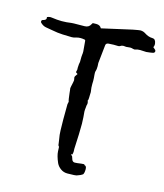

<svg xmlns="http://www.w3.org/2000/svg" viewBox="-118 -790 835 975"><g transform="rotate(15 300.0 -302.0)"><path d="M328.1 97.2Q308.1 97.2 292.5 85.9Q276.9 74.7 269.5 58.6Q254.4 23.4 253.4 1Q252.4 -10.7 252.4 -23.4Q247.1 -24.9 246.1 -39.6Q245.1 -49.8 243.2 -59.6Q238.8 -82 238.3 -105.5L237.3 -162.6Q237.8 -178.2 237.8 -242.7Q238.8 -249.5 240.7 -256.3Q237.3 -263.7 233.4 -300.3Q233.4 -305.7 232.2 -312.3Q231 -318.8 230.5 -325.2L232.4 -335.9Q238.8 -363.8 238.8 -369.1Q238.8 -373.5 237.5 -376.7Q236.3 -379.9 236.3 -382.8Q236.3 -386.7 238.8 -391.1L247.6 -403.8L237.3 -411.1L240.7 -426.3L240.2 -434.6Q240.2 -444.3 241.5 -454.3Q242.7 -464.4 243.7 -466.3Q243.7 -499 244.9 -504.4Q246.1 -509.8 246.1 -522Q245.1 -538.6 241.2 -578.6L238.3 -582Q226.1 -584.5 215.3 -584.5Q202.1 -584.5 191.7 -580.8Q181.2 -577.1 170.4 -577.1Q111.8 -578.1 95 -580.8Q78.1 -583.5 62 -586.2Q45.9 -588.9 31 -591.6Q16.1 -594.2 2.4 -607.4Q-0.5 -610.4 -0.5 -613.8Q-0.5 -621.6 6.8 -623.5Q23.4 -627 23.4 -637.7Q23.4 -640.1 22.5 -643.1Q30.8 -647 39.1 -647.5L46.4 -647Q77.1 -642.6 100.1 -642.6Q125.5 -642.6 150.4 -646.5Q157.2 -647.5 187.5 -647.5Q203.1 -647.9 219.2 -647.9Q241.7 -647.9 251 -667L255.4 -673.8L273.9 -674.3Q293.9 -674.3 301.8 -658.7Q314.5 -661.1 460 -694.3Q493.2 -700.7 498.5 -700.7Q513.7 -700.7 525.4 -692.9Q546.9 -678.7 567.4 -678.7Q584 -678.7 587.4 -656.7L587.9 -649.4Q587.9 -641.6 584 -635.3L588.9 -631.3Q599.1 -624 599.1 -618.2Q599.1 -609.4 589.8 -607.2Q580.6 -605 555.7 -602.5Q546.9 -602.5 538.6 -603.3Q530.3 -604 523.4 -604Q508.8 -604 499.5 -600.1Q497.1 -599.1 493.7 -599.1Q490.2 -599.1 485.8 -600.6Q478.5 -603 471.2 -603Q465.8 -603 460.7 -602.1Q455.6 -601.1 450.7 -601.1Q447.3 -601.1 443.6 -601.8Q439.9 -602.5 436 -602.5Q427.2 -602.5 420.4 -597.7Q416.5 -594.7 410.2 -594.7L386.2 -595.2Q373.5 -595.2 358.9 -593.8Q346.2 -592.3 345.2 -581.1Q335 -488.3 335 -485.4L335.9 -469.2Q335.9 -450.2 332.5 -442.4Q331.1 -439 331.1 -433.1L331.5 -423.3Q333.5 -403.3 333.5 -390.1L333 -375Q333 -364.7 333.5 -355.5Q335.4 -344.2 336.4 -332.5L335.9 -319.3Q335.9 -306.2 335.4 -301.3Q335.4 -290.5 332 -287.1Q335.4 -280.8 335.4 -273.9Q335.4 -268.1 333 -261.2Q333 -255.4 332 -249.5Q330.6 -240.2 330.6 -229Q330.6 -220.7 333 -200.7Q334.5 -177.2 334.5 -166Q334.5 -150.4 333.5 -108.9L330.1 -33.2L330.6 -16.6Q329.6 -4.9 326.2 0L322.8 -4.4Q322.8 -3.9 322 -3.2Q321.3 -2.4 321.3 -1L329.1 6.8Q330.6 9.8 335 23.9Q339.4 34.2 350.6 34.2Q356.9 34.2 364.3 33.2Q387.7 29.8 396 29.8Q401.4 29.8 401.4 31.2Q401.4 32.2 398.4 33.2Q412.6 33.2 412.6 52.2Q412.6 72.8 406.7 80.6Q398.9 86.9 379.9 93.3Q372.6 97.2 328.1 97.2Z"/></g></svg>

Font: Kurland
Style: Regular
Weight: 400
Designer: GGBot
Version: 0.22